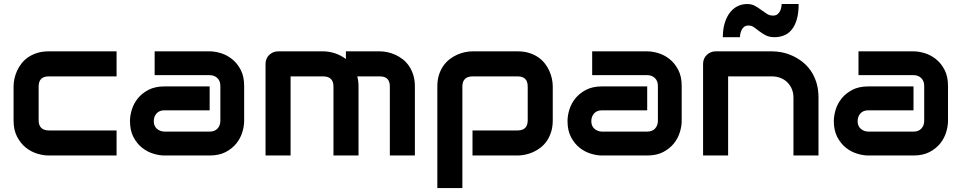

<svg xmlns="http://www.w3.org/2000/svg" viewBox="-20 -788 4873 973"><path d="M570.8 0H226.6Q200.2 0 168.9 -9.3Q137.7 -18.6 111.1 -39.8Q84.5 -61 66.7 -95Q48.8 -128.9 48.8 -178.2V-350.1Q48.8 -368.2 53 -388.2Q57.1 -408.2 65.9 -428Q74.7 -447.8 88.6 -465.8Q102.5 -483.9 122.3 -497.6Q142.1 -511.2 168 -519.5Q193.8 -527.8 226.6 -527.8H570.8V-400.9H226.6Q201.7 -400.9 188.7 -388.2Q175.8 -375.5 175.8 -349.1V-178.2Q175.8 -153.3 189 -140.1Q202.1 -127 227.5 -127H570.8Z M1217.3 -174.8Q1217.3 -148.4 1208 -117.9Q1198.7 -87.4 1178 -61.3Q1157.2 -35.2 1123.8 -17.6Q1090.3 0 1042.5 0H813.5Q787.1 0 756.6 -9.3Q726.1 -18.6 700 -39.3Q673.8 -60.1 656.2 -93.5Q638.7 -127 638.7 -174.8Q638.7 -201.2 647.9 -231.9Q657.2 -262.7 678 -288.8Q698.7 -314.9 732.2 -332.5Q765.6 -350.1 813.5 -350.1H1042.5V-229H813.5Q787.6 -229 773.4 -213.1Q759.3 -197.3 759.3 -173.8Q759.3 -148.9 775.6 -135Q792 -121.1 814.5 -121.1H1042.5Q1068.4 -121.1 1082.5 -136.7Q1096.7 -152.3 1096.7 -175.8V-353Q1096.7 -377.9 1081.3 -392.6Q1065.9 -407.2 1042.5 -407.2H763.7V-527.8H1042.5Q1068.8 -527.8 1099.4 -518.6Q1129.9 -509.3 1156 -488.5Q1182.1 -467.8 1199.7 -434.3Q1217.3 -400.9 1217.3 -353Z M1796.9 0H1669.9V-350.1Q1669.9 -375 1656.7 -387.9Q1643.6 -400.9 1617.7 -400.9H1452.6V0H1325.7V-464.8Q1325.7 -478 1330.6 -489.5Q1335.4 -501 1344.2 -509.5Q1353 -518.1 1364.7 -522.9Q1376.5 -527.8 1389.6 -527.8H1618.7Q1645 -527.8 1675.3 -518.6Q1705.6 -509.3 1732.9 -488.8V-527.8H1904.8Q1922.9 -527.8 1942.9 -523.7Q1962.9 -519.5 1982.7 -510.7Q2002.4 -502 2020.5 -488Q2038.6 -474.1 2052.2 -454.3Q2065.9 -434.6 2074.2 -408.7Q2082.5 -382.8 2082.5 -350.1V0H1955.6V-350.1Q1955.6 -375 1943.1 -387.9Q1930.7 -400.9 1904.8 -400.9H1790.5Q1796.9 -377.4 1796.9 -350.1Z M2781.2 -178.2Q2781.2 -145.5 2772.9 -119.4Q2764.6 -93.3 2751 -73.5Q2737.3 -53.7 2719.2 -39.8Q2701.2 -25.9 2681.4 -17.1Q2661.6 -8.3 2641.6 -4.2Q2621.6 0 2603.5 0H2374.5V-127H2603.5Q2628.9 -127 2641.6 -140.1Q2654.3 -153.3 2654.3 -178.2V-349.1Q2654.3 -375.5 2641.4 -388.2Q2628.4 -400.9 2603.5 -400.9H2375.5Q2349.6 -400.9 2336.4 -387.9Q2323.2 -375 2323.2 -350.1V165H2196.3V-350.1Q2196.3 -382.8 2204.6 -408.7Q2212.9 -434.6 2226.8 -454.3Q2240.7 -474.1 2258.8 -488Q2276.9 -502 2296.6 -510.7Q2316.4 -519.5 2336.7 -523.7Q2356.9 -527.8 2374.5 -527.8H2603.5Q2636.2 -527.8 2662.1 -519.5Q2688 -511.2 2707.8 -497.6Q2727.5 -483.9 2741.5 -465.8Q2755.4 -447.8 2764.2 -428Q2772.9 -408.2 2777.1 -388.2Q2781.2 -368.2 2781.2 -350.1Z M3434.6 -174.8Q3434.6 -148.4 3425.3 -117.9Q3416 -87.4 3395.3 -61.3Q3374.5 -35.2 3341.1 -17.6Q3307.6 0 3259.8 0H3030.8Q3004.4 0 2973.9 -9.3Q2943.4 -18.6 2917.2 -39.3Q2891.1 -60.1 2873.5 -93.5Q2856 -127 2856 -174.8Q2856 -201.2 2865.2 -231.9Q2874.5 -262.7 2895.3 -288.8Q2916 -314.9 2949.5 -332.5Q2982.9 -350.1 3030.8 -350.1H3259.8V-229H3030.8Q3004.9 -229 2990.7 -213.1Q2976.6 -197.3 2976.6 -173.8Q2976.6 -148.9 2992.9 -135Q3009.3 -121.1 3031.7 -121.1H3259.8Q3285.6 -121.1 3299.8 -136.7Q3314 -152.3 3314 -175.8V-353Q3314 -377.9 3298.6 -392.6Q3283.2 -407.2 3259.8 -407.2H2981V-527.8H3259.8Q3286.1 -527.8 3316.7 -518.6Q3347.2 -509.3 3373.3 -488.5Q3399.4 -467.8 3417 -434.3Q3434.6 -400.9 3434.6 -353Z M4127.9 0H4001V-293Q4001 -317.9 3992.4 -337.6Q3983.9 -357.4 3969.2 -371.6Q3954.6 -385.7 3934.8 -393.3Q3915 -400.9 3892.1 -400.9H3669.9V0H3543V-464.8Q3543 -478 3547.9 -489.5Q3552.7 -501 3561.5 -509.5Q3570.3 -518.1 3582 -522.9Q3593.8 -527.8 3606.9 -527.8H3893.1Q3917 -527.8 3943.6 -522.5Q3970.2 -517.1 3996.3 -505.1Q4022.5 -493.2 4046.1 -474.9Q4069.8 -456.5 4088.1 -430.4Q4106.4 -404.3 4117.2 -370.1Q4127.9 -335.9 4127.9 -293ZM4027.3 -767.6Q4027.3 -720.7 4017.6 -688.5Q4007.8 -656.2 3991.2 -636.5Q3974.6 -616.7 3952.4 -608.2Q3930.2 -599.6 3905.3 -599.6Q3878.9 -599.6 3860.8 -608.9Q3842.8 -618.2 3828.6 -629.2Q3814.5 -640.1 3801.8 -649.4Q3789.1 -658.7 3773.4 -658.7Q3758.8 -658.7 3750.2 -651.4Q3741.7 -644 3737.3 -634Q3732.9 -624 3731.4 -614.3Q3730 -604.5 3729.5 -599.6H3643.1Q3643.1 -641.1 3653.1 -672.6Q3663.1 -704.1 3679.9 -725.3Q3696.8 -746.6 3719 -757.1Q3741.2 -767.6 3766.1 -767.6Q3789.1 -767.6 3805.9 -758.3Q3822.8 -749 3837.4 -738Q3852.1 -727.1 3866 -718Q3879.9 -709 3897.5 -709Q3912.1 -709 3920.7 -716.3Q3929.2 -723.6 3933.6 -733.2Q3938 -742.7 3939.5 -752.4Q3940.9 -762.2 3941.4 -767.6Z M4784.2 -174.8Q4784.2 -148.4 4774.9 -117.9Q4765.6 -87.4 4744.9 -61.3Q4724.1 -35.2 4690.7 -17.6Q4657.2 0 4609.4 0H4380.4Q4354 0 4323.5 -9.3Q4293 -18.6 4266.8 -39.3Q4240.7 -60.1 4223.1 -93.5Q4205.6 -127 4205.6 -174.8Q4205.6 -201.2 4214.8 -231.9Q4224.1 -262.7 4244.9 -288.8Q4265.6 -314.9 4299.1 -332.5Q4332.5 -350.1 4380.4 -350.1H4609.4V-229H4380.4Q4354.5 -229 4340.3 -213.1Q4326.2 -197.3 4326.2 -173.8Q4326.2 -148.9 4342.5 -135Q4358.9 -121.1 4381.3 -121.1H4609.4Q4635.3 -121.1 4649.4 -136.7Q4663.6 -152.3 4663.6 -175.8V-353Q4663.6 -377.9 4648.2 -392.6Q4632.8 -407.2 4609.4 -407.2H4330.6V-527.8H4609.4Q4635.7 -527.8 4666.3 -518.6Q4696.8 -509.3 4722.9 -488.5Q4749 -467.8 4766.6 -434.3Q4784.2 -400.9 4784.2 -353Z"/></svg>

Font: Audiowide
Style: Regular
Weight: 400
Designer: Astigmatic (AOETI)
Foundry: Astigmatic (AOETI)
Version: Version 1.002